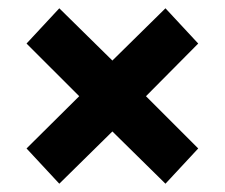

<svg xmlns="http://www.w3.org/2000/svg" viewBox="-20 -584 542 463"><path d="M123 -564 44 -479 171 -352 44 -226 123 -141 251 -267 379 -141 458 -226 332 -352 458 -479 379 -564 251 -438Z"/></svg>

Font: GradeGX
Style: Regular
Weight: 100
Width: 1
Designer: Adam Twardoch
Foundry: Adam Twardoch
Version: Version 2.002; DEVELOPMENT